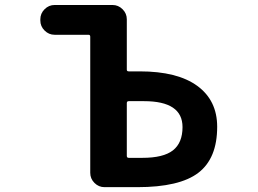

<svg xmlns="http://www.w3.org/2000/svg" viewBox="-20 -775 1040 774"><path d="M499 -367.2Q491.2 -367.2 491.2 -359.4V-146.5Q491.2 -138.7 499 -138.7H553.7Q638.7 -138.7 677.2 -168.9Q715.8 -199.2 715.8 -262.7Q715.8 -367.2 560.5 -367.2Q558.6 -367.2 557.6 -367.2ZM343.8 -627Q343.8 -634.8 336.9 -634.8H200.2Q176.8 -634.8 159.7 -651.9Q142.6 -668.9 142.6 -692.4V-697.3Q142.6 -720.7 159.7 -737.8Q176.8 -754.9 200.2 -754.9H433.6Q457 -754.9 474.1 -737.8Q491.2 -720.7 491.2 -697.3V-494.1Q491.2 -487.3 499 -487.3H543Q695.3 -487.3 775.4 -428.7Q855.5 -370.1 855.5 -263.7Q855.5 -136.7 779.8 -78.6Q704.1 -20.5 533.2 -20.5H401.4Q377.9 -20.5 360.8 -37.6Q343.8 -54.7 343.8 -78.1Z"/></svg>

Font: Gen Jyuu Gothic Monospace Bold
Style: Bold
Weight: 700
Designer: [Source Han Sans]
Ryoko NISHIZUKA  (kana & ideographs); Paul D. Hunt (Latin, Greek & Cyrillic); Wenlong ZHANG  (bopomofo
Version: Version 1.002.20150607